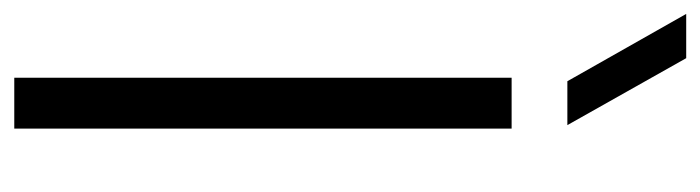

<svg xmlns="http://www.w3.org/2000/svg" viewBox="-397 -605 981 269"><g transform="rotate(90 93.5 -470.5)"><path d="M134.3 -774.9H72.8L-21.5 -941.4H40.5ZM67.9 0V-696.8H139.2V0Z"/></g></svg>

Font: Basically A Sans Serif
Style: Regular
Weight: 400
Designer: Hyung-Suk Kim
Foundry: Mental Design
Version: 1.000